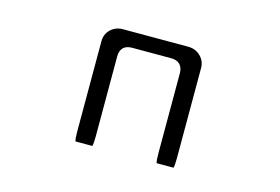

<svg xmlns="http://www.w3.org/2000/svg" viewBox="-71 -624 1142 783"><g transform="rotate(15 500.0 -232.0)"><path d="M364.7 14.6Q368.2 4.9 368.2 -27.3V-365.2Q368.7 -389.2 380.9 -401.4Q393.1 -413.6 415 -414.1H585Q607.4 -413.6 619.9 -401.1Q632.3 -388.7 632.8 -365.2V-27.3Q632.8 4.9 636.2 14.6H707.5Q710.9 4.9 710.9 -27.3V-407.2Q710.9 -436.5 689.9 -457Q668.9 -477.5 637.7 -477.5H362.3Q331.1 -477.5 309.6 -456.5Q290 -436.5 290 -407.2V-27.3Q290 4.9 293.5 14.6Z"/></g></svg>

Font: YuPearl-Light
Style: Light
Weight: 300
Designer: Max Yao
Foundry: Max-Everyday
Version: Version 1.011; ttfautohint (v1.8.3)